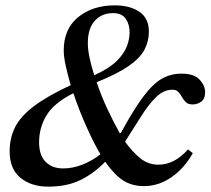

<svg xmlns="http://www.w3.org/2000/svg" viewBox="-20 -681 787 717"><path d="M518 14Q473 14 440 -7Q407 -28 373 -77Q329 -32 279 -8Q229 16 160 16Q97 16 56.5 -17Q16 -50 16 -116Q16 -165 36 -205.5Q56 -246 106 -284Q156 -322 244 -363Q233 -401 225.5 -435Q218 -469 218 -493Q218 -573 272 -617Q326 -661 409 -661Q465 -661 500.5 -637Q536 -613 536 -563Q536 -527 519.5 -495.5Q503 -464 460.5 -434.5Q418 -405 341 -374Q358 -323 381.5 -273Q405 -223 427 -184H431Q480 -274 516.5 -322Q553 -370 586 -388Q619 -406 658 -406Q705 -406 725.5 -383.5Q746 -361 746 -337Q746 -312 731.5 -301.5Q717 -291 700 -291Q683 -291 674.5 -299Q666 -307 660 -318Q654 -329 646 -337.5Q638 -346 624 -346Q591 -346 562.5 -318Q534 -290 506 -245Q478 -200 447 -152Q475 -113 504.5 -89.5Q534 -66 572 -66Q631 -66 682 -123L700 -109Q668 -52 620 -19Q572 14 518 14ZM355 -105Q331 -145 303 -207.5Q275 -270 254 -333Q181 -296 153.5 -250Q126 -204 126 -150Q126 -101 150.5 -76.5Q175 -52 216 -52Q252 -52 288.5 -66.5Q325 -81 355 -105ZM332 -400Q387 -425 415 -452.5Q443 -480 453.5 -507.5Q464 -535 464 -560Q464 -590 449.5 -611Q435 -632 402 -632Q360 -632 334 -603.5Q308 -575 308 -520Q308 -496 314.5 -465Q321 -434 332 -400Z"/></svg>

Font: STIX Two Text Medium
Style: Italic
Weight: 500
Italic angle: -12°
Designer: Ross Mills, John Hudson & Paul Hanslow, Tiro Typeworks Ltd; with prior portions MicroPress Inc. and Coen Hoffman, Elsevi
Foundry: Tiro Typeworks Ltd
Version: Version 2.13 b171